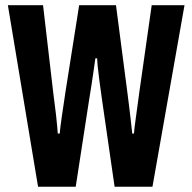

<svg xmlns="http://www.w3.org/2000/svg" viewBox="-20 -707 728 727"><path d="M124.1 0 9.8 -687.2H143L181.5 -357Q188.7 -303.4 192.1 -272.5Q195.4 -241.6 196.9 -225.4Q198.4 -209.3 198.7 -201.3H206.1Q206.3 -207.4 208.6 -225.3Q210.9 -243.1 214.3 -267.6Q217.8 -292.1 221.5 -316Q225.3 -339.8 227.6 -357L279.7 -687.2H419.2L462.3 -357Q465.7 -332.7 468.7 -306.3Q471.8 -279.8 475 -253.2Q478.1 -226.7 480.7 -201.3H487.3Q487.3 -207 489.5 -224.4Q491.7 -241.7 494.9 -265.3Q498.2 -288.9 501.5 -313.4Q504.9 -337.8 507.4 -357L554.4 -687.2H678.6L557.3 0H413.9L365.9 -332.2Q360.2 -372.6 356 -404.2Q351.7 -435.9 349.8 -456.6Q348 -477.4 347.7 -486.2H341.1Q340.1 -476.2 335.7 -447.7Q331.4 -419.1 326.7 -386.8Q321.9 -354.5 317.8 -331.4L266.7 0Z"/></svg>

Font: Archivo SemiBold ExtraCondensed
Style: Regular
Weight: 600
Width: 2
Version: Version 2.001